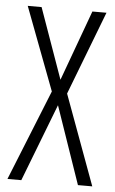

<svg xmlns="http://www.w3.org/2000/svg" viewBox="-52 -801 470 787"><g transform="rotate(5 183.0 -408.0)"><path d="M358 -51 222 -421 354 -765H296L190 -475L87 -765H30L159 -424L9 -51H66L189 -370L299 -51Z"/></g></svg>

Font: Noto Sans Tamil UI ExtraCondensed Light
Style: Regular
Weight: 300
Width: 2
Designer: Jelle Bosma - Monotype Design Team
Foundry: Monotype Imaging Inc.
Version: Version 2.004